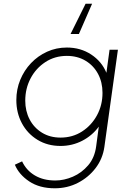

<svg xmlns="http://www.w3.org/2000/svg" viewBox="-20 -794 707 1034"><path d="M275 220Q193 220 137.5 183Q82 146 60 93L99 75Q122 124 168 151Q214 178 278 178Q325 178 372.5 157.5Q420 137 455 96Q490 55 498 -7L512 -112Q477 -64 423 -36Q369 -8 306 -8Q236 -8 182 -41Q128 -74 98 -130Q68 -186 68 -255Q68 -313 89 -364Q110 -415 147 -454Q184 -493 233.5 -515.5Q283 -538 340 -538Q414 -538 471 -500.5Q528 -463 553 -402L570 -526H615L542 -2Q533 61 495 111Q457 161 400 190.5Q343 220 275 220ZM306 -53Q371 -53 422 -86Q473 -119 502.5 -173.5Q532 -228 532 -294Q532 -351 508 -396Q484 -441 440.5 -467Q397 -493 340 -493Q275 -493 224 -459.5Q173 -426 144.5 -371.5Q116 -317 116 -252Q116 -196 139.5 -151Q163 -106 206 -79.5Q249 -53 306 -53ZM360 -611 441 -774H476L405 -611Z"/></svg>

Font: Plus Jakarta Sans ExtraLight
Style: Italic
Weight: 200
Italic angle: -8°
Designer: Gumpita Rahayu
Foundry: Tokotype
Version: Version 2.071; ttfautohint (v1.8.4.7-5d5b);gftools[0.9.29]